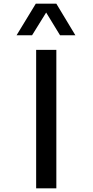

<svg xmlns="http://www.w3.org/2000/svg" viewBox="-20 -1020 503 1040"><path d="M173.8 -1000H285.2L388.2 -829.1H305.2L230 -952.1L153.8 -829.1H69.8ZM175.8 -750H285.2V0H175.8Z"/></svg>

Font: Oakes Grotesk Medium
Style: Regular
Weight: 500
Designer: Samuel Oakes
Foundry: Samuel Oakes
Version: Version 1.000;PS 001.000;hotconv 1.0.88;makeotf.lib2.5.64775